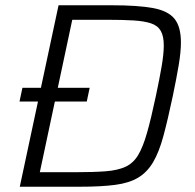

<svg xmlns="http://www.w3.org/2000/svg" viewBox="-20 -708 738 728"><path d="M54 -323 65 -375H320L309 -323ZM55 0 202 -688H405Q503 -688 560 -677.5Q617 -667 641.5 -637Q666 -607 666 -547Q666 -511 657.5 -460.5Q649 -410 635 -343Q616 -253 599.5 -192Q583 -131 560.5 -93Q538 -55 504 -34.5Q470 -14 416.5 -7Q363 0 283 0ZM131 -55H264Q334 -55 380 -58.5Q426 -62 455.5 -75.5Q485 -89 503.5 -119.5Q522 -150 537.5 -204.5Q553 -259 571 -344Q585 -410 593 -457Q601 -504 601 -536Q601 -571 589.5 -591Q578 -611 552.5 -619.5Q527 -628 486.5 -630.5Q446 -633 387 -633H254Z"/></svg>

Font: Saira Thin Light
Style: Italic
Weight: 300
Italic angle: -12°
Version: Version 1.101